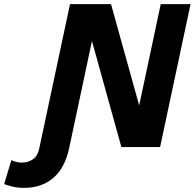

<svg xmlns="http://www.w3.org/2000/svg" viewBox="-179 -710 940 927"><path d="M-159 179 -124 63Q-100 75 -73 75Q-44 75 -20 59Q4 43 12 0L159 -690H357L493 -201L597 -690H741L594 0H407L265 -512L156 0Q136 99 79.5 148Q23 197 -62 197Q-92 197 -116 191.5Q-140 186 -159 179Z"/></svg>

Font: Radio Canada
Style: Bold Italic
Weight: 700
Italic angle: -12°
Designer: Charles Daoud, Etienne Aubert Bonn, Alexandre Saumier Demers, Jacques Le Bailly
Foundry: Radio-Canada
Version: Version 2.104; ttfautohint (v1.8.4.7-5d5b);gftools[0.9.28.de